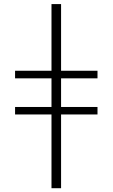

<svg xmlns="http://www.w3.org/2000/svg" viewBox="-20 -748 564 962"><path d="M55.5 -393.5H238V-727.5H286V-393.5H468.5V-355.5H286V-212H468.5V-174.5H286V195H238V-174.5H55.5V-212H238V-355.5H55.5Z"/></svg>

Font: Lato Light
Style: Regular
Weight: 300
Designer: Lukasz Dziedzic
Foundry: tyPoland Lukasz Dziedzic
Version: Version 2.007; 2014-02-27